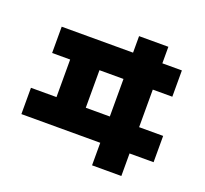

<svg xmlns="http://www.w3.org/2000/svg" viewBox="-143 -961 1285 1201"><g transform="rotate(20 500.0 -360.0)"><path d="M230 -505H110V-680H585V-790H780V-680H910V-505H780V-255H940V-80H780V70H585V-80H60V-255H230ZM425 -255H585V-505H425Z"/></g></svg>

Font: Mplus 1p Black
Style: Regular
Weight: 900
Version: Version 1.061